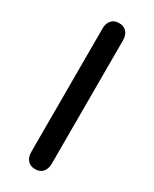

<svg xmlns="http://www.w3.org/2000/svg" viewBox="-181 -725 625 779"><g transform="rotate(30 132.0 -335.0)"><path d="M84 -46V-624Q84 -648 96.5 -662.5Q109 -677 132 -677Q155 -677 167.5 -662.5Q180 -648 180 -624V-46Q180 -22 167.5 -7.5Q155 7 132 7Q109 7 96.5 -7.5Q84 -22 84 -46Z"/></g></svg>

Font: SN Pro
Style: Regular
Weight: 400
Designer: Tobias Whetton
Foundry: Supernotes
Version: Version 1.003